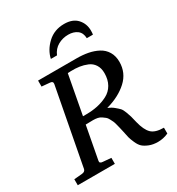

<svg xmlns="http://www.w3.org/2000/svg" viewBox="-223 -1020 1074 1166"><g transform="rotate(-30 314.0 -437.0)"><path d="M615 0Q579 16 542 16Q507 16 481 5.5Q455 -5 440.5 -18Q426 -31 414.5 -57Q403 -83 399 -98.5Q395 -114 389 -145Q384 -167 382.5 -173.5Q381 -180 376 -199.5Q371 -219 367.5 -226Q364 -233 356.5 -247.5Q349 -262 341 -268Q333 -274 322 -282Q311 -290 296.5 -293Q282 -296 265 -296L213 -295L170 -66Q166 -48 189 -47L247 -42V0H-13V-42L44 -47Q65 -49 69 -66L171 -604Q174 -623 152 -624L96 -629V-671H364Q408 -671 445 -664Q482 -657 513.5 -640.5Q545 -624 563 -594Q581 -564 581 -523Q581 -446 524.5 -394Q468 -342 377 -317Q401 -307 418.5 -292.5Q436 -278 445.5 -268Q455 -258 464.5 -232.5Q474 -207 476 -198.5Q478 -190 487 -154Q502 -93 528.5 -67Q555 -41 615 -41ZM468 -509Q468 -544 452.5 -568Q437 -592 410.5 -603Q384 -614 356.5 -618Q329 -622 297 -621Q295 -621 286.5 -620.5Q278 -620 275 -620L224 -347H246Q290 -347 327 -355Q364 -363 397 -380Q430 -397 449 -430Q468 -463 468 -509ZM526 -774Q526 -755 524 -746H481Q480 -784 455.5 -802.5Q431 -821 393 -821Q354 -821 321 -802.5Q288 -784 272 -746H229Q241 -802 288 -846Q335 -890 404 -890Q464 -890 495 -856Q526 -822 526 -774Z"/></g></svg>

Font: Veleka
Style: Italic
Weight: 400
Italic angle: -12°
Designer: Stefan Peev, Context Ltd, 2016; SIL International, 1997-2014.
Foundry: Stefan Peev, Context Ltd, 2016
Version: Version 1.000